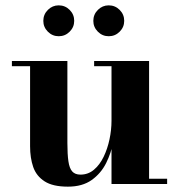

<svg xmlns="http://www.w3.org/2000/svg" viewBox="-20 -688 669 718"><path d="M234 10Q177.5 10 146.8 -9.8Q116 -29.5 104.2 -63.5Q92.5 -97.5 92.5 -141V-440.5H24.5V-460H232V-153Q232 -111 235.8 -85Q239.5 -59 250 -47Q260.5 -35 281 -35Q309.5 -35 331.2 -53.2Q353 -71.5 367.5 -101.5Q382 -131.5 389.5 -167Q397 -202.5 397 -236.5L411.5 -238Q411.5 -202 403.8 -159.2Q396 -116.5 376.8 -78Q357.5 -39.5 322.8 -14.8Q288 10 234 10ZM397 0V-440.5H332V-460H537.5V-19.5H605V0ZM386.5 -552.5Q363 -552.5 346 -569.5Q329 -586.5 329 -610Q329 -634 346 -651Q363 -668 386.5 -668Q410.5 -668 427.5 -651Q444.5 -634 444.5 -610Q444.5 -586.5 427.5 -569.5Q410.5 -552.5 386.5 -552.5ZM199.5 -552.5Q176 -552.5 159 -569.5Q142 -586.5 142 -610Q142 -634 159 -651Q176 -668 199.5 -668Q223.5 -668 240.5 -651Q257.5 -634 257.5 -610Q257.5 -586.5 240.5 -569.5Q223.5 -552.5 199.5 -552.5Z"/></svg>

Font: Bodoni Moda SC 11pt
Style: Bold
Weight: 700
Version: Version 2.005